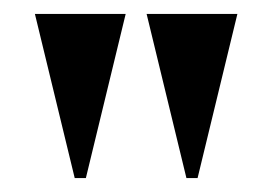

<svg xmlns="http://www.w3.org/2000/svg" viewBox="-20 -734 390 275"><path d="M87 -479H103L160 -714H30ZM247 -479H263L320 -714H190Z"/></svg>

Font: Noto Serif Display
Style: Bold
Weight: 700
Designer: Monotype Design Team
Foundry: Monotype Imaging Inc.
Version: Version 2.009